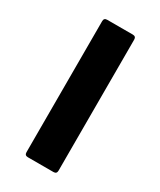

<svg xmlns="http://www.w3.org/2000/svg" viewBox="-131 -521 477 571"><g transform="rotate(30 107.5 -236.0)"><path d="M163 -11Q163 0 152 0H64Q53 0 53 -11V-461Q53 -472 64 -472H152Q163 -472 163 -461Z"/></g></svg>

Font: Glory SemiBold
Style: Regular
Weight: 600
Designer: Robert Leuschke
Foundry: Robert Leuschke
Version: Version 1.011